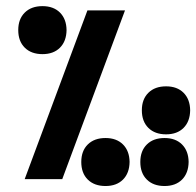

<svg xmlns="http://www.w3.org/2000/svg" viewBox="-20 -584 640 626"><path d="M265 -550H387.5L183 0H60.5ZM39.5 -486Q39.5 -522 60.8 -543Q82 -564 118.5 -564Q154.5 -564 175.5 -543Q196.5 -522 197 -486Q196.5 -449.5 175.5 -428.5Q154.5 -407.5 118.5 -407.5Q82 -407.5 60.8 -428.5Q39.5 -449.5 39.5 -486ZM437.5 -56Q437.5 -92 458.8 -113Q480 -134 516.5 -134Q552.5 -134 573.5 -113Q594.5 -92 595 -56Q594.5 -19.5 573.5 1.5Q552.5 22.5 516.5 22.5Q480 22.5 458.8 1.5Q437.5 -19.5 437.5 -56ZM245 -56Q245 -92 266.2 -113Q287.5 -134 324 -134Q360 -134 381 -113Q402 -92 402.5 -56Q402 -19.5 381 1.5Q360 22.5 324 22.5Q287.5 22.5 266.2 1.5Q245 -19.5 245 -56ZM442.5 -224.5Q442.5 -260.5 463.8 -281.5Q485 -302.5 521.5 -302.5Q557.5 -302.5 578.5 -281.5Q599.5 -260.5 600 -224.5Q599.5 -188 578.5 -167Q557.5 -146 521.5 -146Q485 -146 463.8 -167Q442.5 -188 442.5 -224.5Z"/></svg>

Font: JuliaMono ExtraBold
Style: Italic
Weight: 800
Italic angle: -9°
Monospace: yes
Designer: cormullion
Foundry: corm
Version: Version 0.057; ttfautohint (v1.8.4)